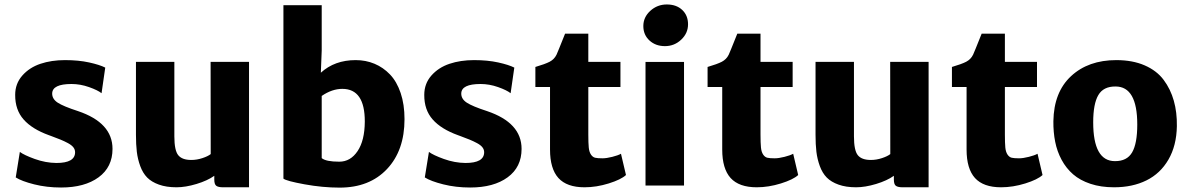

<svg xmlns="http://www.w3.org/2000/svg" viewBox="-20 -835 5357 864"><path d="M50.8 -36.6 69.3 -151.4Q87.9 -137.2 136.5 -119.6Q185.1 -102.1 233.9 -101.6Q317.9 -101.6 317.9 -149.9Q317.9 -162.1 310.1 -172.1Q302.2 -182.1 285.9 -190.9Q269.5 -199.7 252.2 -206.8Q234.9 -213.9 208.5 -223.6Q203.1 -225.6 200.2 -226.6Q124.5 -253.9 86.2 -297.4Q47.9 -340.8 48.3 -408.2Q48.3 -458.5 80.3 -494.9Q112.3 -531.2 161.9 -547.9Q211.4 -564.5 272.5 -564.5Q333.5 -564.5 381.1 -554Q428.7 -543.5 453.6 -530.8L437 -415.5Q419.9 -429.2 380.6 -443.1Q341.3 -457 301.8 -457Q215.8 -457 214.8 -414.6Q214.4 -389.6 239.7 -373Q265.1 -356.4 331.1 -335Q486.3 -282.7 486.3 -165Q486.3 -83 423.6 -37.1Q360.8 8.8 254.9 8.8Q189.9 8.8 133.8 -5.4Q77.6 -19.5 50.8 -36.6Z M774.4 7.8Q728.5 7.8 695.3 -4.2Q662.1 -16.1 642.3 -36.1Q622.6 -56.2 611.1 -87.6Q599.6 -119.1 595.7 -151.9Q591.8 -184.6 591.8 -228.5V-556.6H764.6V-221.2Q764.6 -158.2 782 -136.7Q799.3 -115.2 840.8 -115.2Q865.7 -115.2 890.9 -123.5Q916 -131.8 928.2 -141.6L927.7 -556.6H1100.6V7.8H983.9Q962.4 7.8 953.4 1.2Q944.3 -5.4 944.3 -26.9V-43.9Q913.6 -22 864.3 -7.1Q814.9 7.8 774.4 7.8Z M1255.4 -31.2V-811.5H1427.7V-607.4L1423.8 -507.8Q1485.8 -564.5 1580.6 -564.5Q1626 -564.5 1665.3 -548.1Q1704.6 -531.7 1735.1 -499.8Q1765.6 -467.8 1783 -416.3Q1800.3 -364.7 1800.3 -298.8Q1800.3 -157.7 1721.4 -74.2Q1642.6 9.3 1508.3 9.3Q1432.1 9.3 1350.3 -5.6Q1268.6 -20.5 1255.4 -31.2ZM1520.5 -435.1Q1474.1 -435.1 1427.7 -403.3V-123.5Q1446.8 -107.4 1506.8 -107.4Q1557.1 -107.4 1589.1 -155Q1621.1 -202.6 1621.6 -287.6Q1622.1 -435.1 1520.5 -435.1Z M1891.6 -36.6 1910.2 -151.4Q1928.7 -137.2 1977.3 -119.6Q2025.9 -102.1 2074.7 -101.6Q2158.7 -101.6 2158.7 -149.9Q2158.7 -162.1 2150.9 -172.1Q2143.1 -182.1 2126.7 -190.9Q2110.4 -199.7 2093 -206.8Q2075.7 -213.9 2049.3 -223.6Q2043.9 -225.6 2041 -226.6Q1965.3 -253.9 1927 -297.4Q1888.7 -340.8 1889.2 -408.2Q1889.2 -458.5 1921.1 -494.9Q1953.1 -531.2 2002.7 -547.9Q2052.2 -564.5 2113.3 -564.5Q2174.3 -564.5 2221.9 -554Q2269.5 -543.5 2294.4 -530.8L2277.8 -415.5Q2260.7 -429.2 2221.4 -443.1Q2182.1 -457 2142.6 -457Q2056.6 -457 2055.7 -414.6Q2055.2 -389.6 2080.6 -373Q2106 -356.4 2171.9 -335Q2327.1 -282.7 2327.1 -165Q2327.1 -83 2264.4 -37.1Q2201.7 8.8 2095.7 8.8Q2030.8 8.8 1974.6 -5.4Q1918.5 -19.5 1891.6 -36.6Z M2610.4 7.8Q2530.8 7.8 2492.9 -33.9Q2455.1 -75.7 2455.1 -162.1V-443.4H2389.2V-533.7Q2432.6 -546.4 2453.4 -557.1Q2474.1 -567.9 2484.4 -588.9Q2488.3 -596.7 2522.9 -683.6H2627.4V-556.6H2772V-443.4H2627.4V-229.5Q2627.4 -191.4 2629.4 -171.4Q2631.3 -151.4 2639.2 -139.6Q2647 -127.9 2658 -125.2Q2668.9 -122.6 2690.9 -122.6Q2709.5 -122.6 2735.4 -129.2Q2761.2 -135.7 2774.4 -143.1L2796.9 -47.4Q2774.9 -26.9 2719.2 -9.5Q2663.6 7.8 2610.4 7.8Z M2884.8 0V-556.2H3058.1V0ZM2972.2 -627.4Q2930.2 -627.4 2902.6 -652.8Q2875 -678.2 2875 -717.8Q2875 -757.8 2906.5 -786.4Q2938 -814.9 2980.5 -814.9Q3023.9 -814.9 3050 -790.3Q3076.2 -765.6 3076.2 -725.6Q3076.2 -685.5 3045.4 -656.5Q3014.6 -627.4 2972.2 -627.4Z M3385.3 7.8Q3305.7 7.8 3267.8 -33.9Q3230 -75.7 3230 -162.1V-443.4H3164.1V-533.7Q3207.5 -546.4 3228.3 -557.1Q3249 -567.9 3259.3 -588.9Q3263.2 -596.7 3297.9 -683.6H3402.3V-556.6H3546.9V-443.4H3402.3V-229.5Q3402.3 -191.4 3404.3 -171.4Q3406.2 -151.4 3414.1 -139.6Q3421.9 -127.9 3432.9 -125.2Q3443.8 -122.6 3465.8 -122.6Q3484.4 -122.6 3510.3 -129.2Q3536.1 -135.7 3549.3 -143.1L3571.8 -47.4Q3549.8 -26.9 3494.1 -9.5Q3438.5 7.8 3385.3 7.8Z M3832.5 7.8Q3786.6 7.8 3753.4 -4.2Q3720.2 -16.1 3700.4 -36.1Q3680.7 -56.2 3669.2 -87.6Q3657.7 -119.1 3653.8 -151.9Q3649.9 -184.6 3649.9 -228.5V-556.6H3822.8V-221.2Q3822.8 -158.2 3840.1 -136.7Q3857.4 -115.2 3898.9 -115.2Q3923.8 -115.2 3949 -123.5Q3974.1 -131.8 3986.3 -141.6L3985.8 -556.6H4158.7V7.8H4042Q4020.5 7.8 4011.5 1.2Q4002.4 -5.4 4002.4 -26.9V-43.9Q3971.7 -22 3922.4 -7.1Q3873 7.8 3832.5 7.8Z M4484.9 7.8Q4405.3 7.8 4367.4 -33.9Q4329.6 -75.7 4329.6 -162.1V-443.4H4263.7V-533.7Q4307.1 -546.4 4327.9 -557.1Q4348.6 -567.9 4358.9 -588.9Q4362.8 -596.7 4397.5 -683.6H4502V-556.6H4646.5V-443.4H4502V-229.5Q4502 -191.4 4503.9 -171.4Q4505.9 -151.4 4513.7 -139.6Q4521.5 -127.9 4532.5 -125.2Q4543.5 -122.6 4565.4 -122.6Q4584 -122.6 4609.9 -129.2Q4635.7 -135.7 4648.9 -143.1L4671.4 -47.4Q4649.4 -26.9 4593.8 -9.5Q4538.1 7.8 4484.9 7.8Z M4993.2 7.8Q4934.1 7.8 4887.2 -7.8Q4840.3 -23.4 4809.1 -50.5Q4777.8 -77.6 4757.3 -115.7Q4736.8 -153.8 4728.3 -197Q4719.7 -240.2 4720.2 -289.6Q4722.2 -420.4 4799.8 -492.4Q4877.4 -564.5 5003.4 -564.5Q5076.7 -564.5 5131.1 -540.8Q5185.5 -517.1 5216.6 -475.3Q5247.6 -433.6 5262.2 -381.6Q5276.9 -329.6 5275.9 -267.1Q5274.4 -179.7 5238 -116.9Q5201.7 -54.2 5138.9 -23.2Q5076.2 7.8 4993.2 7.8ZM4997.1 -109.9Q5051.3 -109.4 5074.5 -149.2Q5097.7 -189 5097.7 -274.9Q5097.7 -445.8 5000 -445.8Q4945.3 -446.3 4922.4 -407Q4899.4 -367.7 4899.4 -284.7Q4899.4 -109.9 4997.1 -109.9Z"/></svg>

Font: HaufeMerriweatherSans
Style: Bold
Weight: 700
Designer: Eben Sorkin
Foundry: Eben Sorkin
Version: Version 1.56